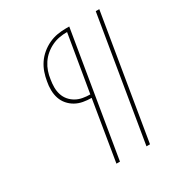

<svg xmlns="http://www.w3.org/2000/svg" viewBox="-171 -863 942 991"><g transform="rotate(-30 300.0 -367.5)"><path d="M417 0 539 -735H560L438 0ZM238 0 297 -358Q272 -358 247.5 -362.5Q223 -367 202.5 -378.5Q182 -390 166.5 -408Q151 -426 143.5 -448.5Q136 -471 135.5 -496.5Q135 -522 140 -547Q144 -572 152.5 -597Q161 -622 176 -644.5Q191 -667 212.5 -685Q234 -703 258.5 -714.5Q283 -726 308.5 -730.5Q334 -735 360 -735H381L259 0ZM300 -377 357 -716Q334 -716 311 -712Q288 -708 266 -697.5Q244 -687 225 -671Q206 -655 192.5 -634.5Q179 -614 171.5 -592Q164 -570 161 -547Q157 -524 157 -501.5Q157 -479 163.5 -458.5Q170 -438 183.5 -422Q197 -406 215.5 -395.5Q234 -385 256 -381Q278 -377 300 -377Z"/></g></svg>

Font: Iosevka Curly Slab ThExObl
Style: Regular
Weight: 100
Width: 7
Italic angle: -9°
Monospace: yes
Designer: Belleve Invis
Foundry: Belleve Invis
Version: Version 11.1.0; ttfautohint (v1.8.3)